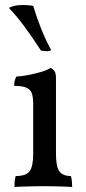

<svg xmlns="http://www.w3.org/2000/svg" viewBox="-20 -735 341 758"><path d="M37 3Q37 -7 38 -18.5Q39 -30 42 -40Q82 -40 96.5 -58.5Q111 -77 111 -127V-325Q111 -348 106.5 -364Q102 -380 86 -388Q70 -396 36 -396Q36 -407 38 -416Q40 -425 45 -433Q60 -433 87 -438Q114 -443 140.5 -450.5Q167 -458 179 -467Q188 -464 194.5 -455Q201 -446 201 -427V-127Q201 -77 214.5 -58.5Q228 -40 260 -40Q263 -30 264 -17Q265 -4 265 3Q248 2 229 1.5Q210 1 190.5 0.5Q171 0 152 0Q133 0 112.5 0.5Q92 1 73 1.5Q54 2 37 3ZM142 -535Q107 -589 77 -629.5Q47 -670 15 -704Q35 -714 60.5 -715Q86 -716 111 -712Q124 -669 141 -625.5Q158 -582 182 -537Q173 -532 162.5 -533Q152 -534 142 -535Z"/></svg>

Font: Vollkorn
Style: Regular
Weight: 400
Designer: Friedrich Althausen
Foundry: Friedrich Althausen
Version: Version 4.104